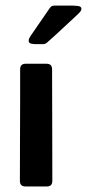

<svg xmlns="http://www.w3.org/2000/svg" viewBox="-20 -673 314 693"><path d="M52.7 -314.9V-422.9Q52.7 -442.9 72.8 -442.9H147.9Q168 -442.9 168 -422.9Q168 -322.3 168.5 -221.4Q168.9 -120.6 168.9 -20Q168.9 0 148.9 0H71.8Q51.8 0 51.8 -20Q51.8 -93.8 52.2 -167.5Q52.7 -241.2 52.7 -314.9ZM243.7 -652.8Q249 -652.8 261.5 -651.4Q273.9 -649.9 273.9 -641.1Q273.9 -634.8 267.3 -628.2Q260.7 -621.6 256.8 -617.7Q230 -593.3 203.4 -568.1Q176.8 -543 149.4 -519Q143.1 -513.7 135.7 -513.7H106.9Q100.6 -513.7 92 -515.6Q83.5 -517.6 83.5 -525.9Q83.5 -530.8 85.9 -535.6Q88.4 -540.5 90.8 -543.9L159.7 -644Q165.5 -652.8 176.3 -652.8Z"/></svg>

Font: Belanosima
Style: Regular
Weight: 400
Designer: The DocRepair Project, Santiago Orozco
Foundry: Google
Version: Version 2.000